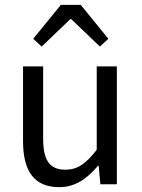

<svg xmlns="http://www.w3.org/2000/svg" viewBox="-20 -760 584 792"><path d="M231 -740 117 -600 152 -568 270 -681H274L392 -568L427 -600L313 -740ZM75 -178C75 -54 121 12 224 12C291 12 339 -23 384 -76H387L394 0H462V-486H379V-142C334 -84 299 -60 250 -60C185 -60 158 -98 158 -189V-486H75Z"/></svg>

Font: Cambridge Sans
Style: Regular
Weight: 400
Version: Version 2.020;PS 002.020;hotconv 1.0.88;makeotf.lib2.5.64775